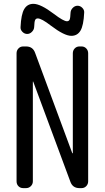

<svg xmlns="http://www.w3.org/2000/svg" viewBox="-20 -970 540 990"><path d="M343.8 -905.3Q344.7 -918.9 355.5 -929.7Q366.2 -940.4 379.9 -940.4Q393.6 -940.4 404.3 -929.7Q415 -918.9 414.1 -905.3Q411.1 -838.9 395 -812Q378.9 -785.2 347.7 -785.2Q311.5 -785.2 242.2 -837.9Q194.3 -875 174.8 -875Q165 -875 161.1 -866.7Q157.2 -858.4 156.2 -830.1Q155.3 -816.4 144.5 -805.7Q133.8 -794.9 120.1 -794.9Q106.4 -794.9 95.7 -805.7Q85 -816.4 85.9 -830.1Q88.9 -896.5 105 -923.3Q121.1 -950.2 152.3 -950.2Q189.5 -950.2 257.8 -898.4Q307.6 -860.4 325.2 -860.4Q335 -860.4 338.9 -868.7Q342.8 -877 343.8 -905.3ZM99.6 0Q85 0 75.2 -9.8Q65.4 -19.5 65.4 -35.2V-695.3Q65.4 -710 75.2 -720.2Q85 -730.5 99.6 -730.5H114.3Q149.4 -730.5 161.1 -697.3L352.5 -180.7Q352.5 -179.7 354 -179.7Q355.5 -179.7 355.5 -180.7V-695.3Q355.5 -710 365.2 -720.2Q375 -730.5 389.6 -730.5H400.4Q415 -730.5 424.8 -720.2Q434.6 -710 434.6 -695.3V-35.2Q434.6 -20.5 424.8 -10.3Q415 0 400.4 0H389.6Q354.5 0 342.8 -33.2L151.4 -548.8Q151.4 -549.8 150.4 -549.8Q149.4 -549.8 149.4 -548.8V-35.2Q149.4 -20.5 139.2 -10.3Q128.9 0 114.3 0Z"/></svg>

Font: Rounded-L Mgen+ 2m regular
Style: Regular
Weight: 400
Designer: [Source Han Sans]
Ryoko NISHIZUKA  (kana & ideographs); Paul D. Hunt (Latin, Greek & Cyrillic); Wenlong ZHANG  (bopomofo
Version: Version 1.059.20150602